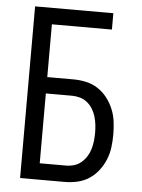

<svg xmlns="http://www.w3.org/2000/svg" viewBox="-53 -777 605 819"><g transform="rotate(5 250.0 -367.5)"><path d="M64 0V-735H399V-665H142V-439H254Q282 -439 309 -433Q336 -427 359 -412Q382 -397 399 -375Q416 -353 426.5 -327.5Q437 -302 440.5 -274.5Q444 -247 444 -220Q444 -192 440.5 -164.5Q437 -137 426.5 -111.5Q416 -86 399 -64Q382 -42 359 -27Q336 -12 309 -6Q282 0 254 0ZM142 -70H254Q272 -70 289 -75Q306 -80 319.5 -91.5Q333 -103 342.5 -118Q352 -133 357 -150Q362 -167 364 -184.5Q366 -202 366 -220Q366 -237 364 -254.5Q362 -272 357 -289Q352 -306 342.5 -321.5Q333 -337 319.5 -348Q306 -359 289 -364Q272 -369 254 -369H142Z"/></g></svg>

Font: Iosevka SS18
Style: Regular
Weight: 400
Monospace: yes
Designer: Belleve Invis
Foundry: Belleve Invis
Version: Version 25.1.1; ttfautohint (v1.8.4)